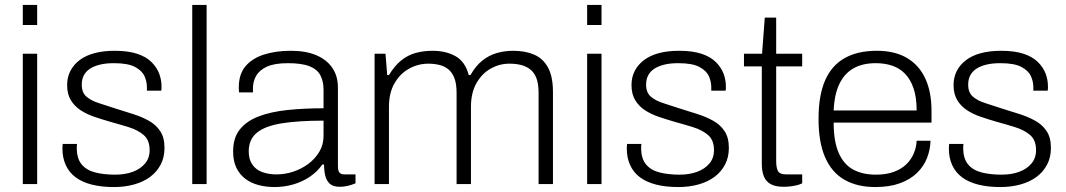

<svg xmlns="http://www.w3.org/2000/svg" viewBox="-20 -743 4302 775"><path d="M72 -642V-723H130V-642ZM72 0V-526H130V0Z M440 12Q389 12 350 2Q311 -8 285 -27.5Q259 -47 245.5 -76.5Q232 -106 232 -144Q232 -148 232.5 -153Q233 -158 233 -162H291Q290 -156 290 -152.5Q290 -149 290 -145Q290 -103 309.5 -79.5Q329 -56 364 -47Q399 -38 445 -38Q485 -38 516 -49.5Q547 -61 565.5 -83Q584 -105 584 -137Q584 -177 560.5 -197.5Q537 -218 500 -229.5Q463 -241 423 -252Q392 -261 361 -271.5Q330 -282 305.5 -298Q281 -314 266 -338.5Q251 -363 251 -400Q251 -431 264 -456.5Q277 -482 301.5 -500.5Q326 -519 361.5 -528.5Q397 -538 443 -538Q497 -538 533.5 -526Q570 -514 591.5 -492.5Q613 -471 622.5 -446Q632 -421 632 -394Q632 -391 632 -386.5Q632 -382 631 -377H573V-392Q573 -413 563.5 -435Q554 -457 525.5 -472.5Q497 -488 440 -488Q407 -488 383 -482Q359 -476 343 -465.5Q327 -455 318.5 -439Q310 -423 310 -401Q310 -369 329.5 -352.5Q349 -336 380 -326.5Q411 -317 446 -305Q481 -294 516 -283Q551 -272 580 -256Q609 -240 626.5 -214Q644 -188 644 -146Q644 -108 628.5 -78.5Q613 -49 586 -29Q559 -9 521.5 1.5Q484 12 440 12Z M756 0V-723H814V0Z M1088 12Q1054 12 1023.5 4Q993 -4 970 -21.5Q947 -39 934 -66Q921 -93 921 -132Q921 -187 948.5 -221Q976 -255 1025 -273.5Q1074 -292 1141 -299Q1208 -306 1286 -306V-380Q1286 -414 1273.5 -438.5Q1261 -463 1229.5 -475.5Q1198 -488 1142 -488Q1088 -488 1057.5 -474Q1027 -460 1014 -437Q1001 -414 1001 -387V-370H945Q944 -375 944 -380Q944 -385 944 -392Q944 -443 970.5 -475Q997 -507 1044.5 -522.5Q1092 -538 1154 -538Q1215 -538 1257 -520Q1299 -502 1321.5 -469Q1344 -436 1344 -389V-72Q1344 -53 1350.5 -46Q1357 -39 1370 -39H1415V-3Q1398 4 1382.5 7.5Q1367 11 1352 11Q1325 11 1311.5 -1Q1298 -13 1293 -33.5Q1288 -54 1288 -79H1281Q1261 -50 1230.5 -29.5Q1200 -9 1163.5 1.5Q1127 12 1088 12ZM1096 -39Q1130 -39 1163.5 -50Q1197 -61 1224.5 -81.5Q1252 -102 1269 -130.5Q1286 -159 1286 -194V-256Q1183 -256 1116 -245Q1049 -234 1016.5 -207Q984 -180 984 -132Q984 -99 999 -78Q1014 -57 1039.5 -48Q1065 -39 1096 -39Z M1492 0V-526H1536L1543 -440H1550Q1573 -478 1600 -499.5Q1627 -521 1658.5 -529.5Q1690 -538 1726 -538Q1780 -538 1819 -516Q1858 -494 1872 -440H1879Q1900 -477 1927 -498.5Q1954 -520 1985.5 -529Q2017 -538 2052 -538Q2100 -538 2136 -522.5Q2172 -507 2192 -470.5Q2212 -434 2212 -371V0H2154V-368Q2154 -405 2145 -428Q2136 -451 2119.5 -463.5Q2103 -476 2082 -481Q2061 -486 2036 -486Q1996 -486 1960.5 -466Q1925 -446 1903 -407Q1881 -368 1881 -312V0H1823V-368Q1823 -405 1814 -428Q1805 -451 1789.5 -463.5Q1774 -476 1753 -481Q1732 -486 1709 -486Q1668 -486 1631.5 -466Q1595 -446 1572.5 -407Q1550 -368 1550 -312V0Z M2350 -642V-723H2408V-642ZM2350 0V-526H2408V0Z M2718 12Q2667 12 2628 2Q2589 -8 2563 -27.5Q2537 -47 2523.5 -76.5Q2510 -106 2510 -144Q2510 -148 2510.5 -153Q2511 -158 2511 -162H2569Q2568 -156 2568 -152.5Q2568 -149 2568 -145Q2568 -103 2587.5 -79.5Q2607 -56 2642 -47Q2677 -38 2723 -38Q2763 -38 2794 -49.5Q2825 -61 2843.5 -83Q2862 -105 2862 -137Q2862 -177 2838.5 -197.5Q2815 -218 2778 -229.5Q2741 -241 2701 -252Q2670 -261 2639 -271.5Q2608 -282 2583.5 -298Q2559 -314 2544 -338.5Q2529 -363 2529 -400Q2529 -431 2542 -456.5Q2555 -482 2579.5 -500.5Q2604 -519 2639.5 -528.5Q2675 -538 2721 -538Q2775 -538 2811.5 -526Q2848 -514 2869.5 -492.5Q2891 -471 2900.5 -446Q2910 -421 2910 -394Q2910 -391 2910 -386.5Q2910 -382 2909 -377H2851V-392Q2851 -413 2841.5 -435Q2832 -457 2803.5 -472.5Q2775 -488 2718 -488Q2685 -488 2661 -482Q2637 -476 2621 -465.5Q2605 -455 2596.5 -439Q2588 -423 2588 -401Q2588 -369 2607.5 -352.5Q2627 -336 2658 -326.5Q2689 -317 2724 -305Q2759 -294 2794 -283Q2829 -272 2858 -256Q2887 -240 2904.5 -214Q2922 -188 2922 -146Q2922 -108 2906.5 -78.5Q2891 -49 2864 -29Q2837 -9 2799.5 1.5Q2762 12 2718 12Z M3144 11Q3110 11 3090.5 0Q3071 -11 3063 -32Q3055 -53 3055 -80V-475H2983V-526H3056L3067 -672H3113V-526H3218V-475H3113V-94Q3113 -65 3120.5 -52Q3128 -39 3155 -39H3218V-3Q3208 2 3195 5Q3182 8 3168.5 9.5Q3155 11 3144 11Z M3513 12Q3440 12 3388.5 -17.5Q3337 -47 3310.5 -108Q3284 -169 3284 -263Q3284 -358 3310.5 -418.5Q3337 -479 3389.5 -508.5Q3442 -538 3519 -538Q3592 -538 3641 -509Q3690 -480 3715 -426Q3740 -372 3740 -296V-248H3345Q3345 -172 3365.5 -125.5Q3386 -79 3424 -58.5Q3462 -38 3515 -38Q3558 -38 3588.5 -49.5Q3619 -61 3638.5 -80Q3658 -99 3668.5 -124Q3679 -149 3680 -175H3736Q3735 -139 3722 -105.5Q3709 -72 3682 -45.5Q3655 -19 3613 -3.5Q3571 12 3513 12ZM3345 -297H3680Q3680 -350 3667.5 -386.5Q3655 -423 3633 -445.5Q3611 -468 3581 -478Q3551 -488 3515 -488Q3462 -488 3425.5 -467.5Q3389 -447 3368.5 -405Q3348 -363 3345 -297Z M4018 12Q3967 12 3928 2Q3889 -8 3863 -27.5Q3837 -47 3823.5 -76.5Q3810 -106 3810 -144Q3810 -148 3810.5 -153Q3811 -158 3811 -162H3869Q3868 -156 3868 -152.5Q3868 -149 3868 -145Q3868 -103 3887.5 -79.5Q3907 -56 3942 -47Q3977 -38 4023 -38Q4063 -38 4094 -49.5Q4125 -61 4143.5 -83Q4162 -105 4162 -137Q4162 -177 4138.5 -197.5Q4115 -218 4078 -229.5Q4041 -241 4001 -252Q3970 -261 3939 -271.5Q3908 -282 3883.5 -298Q3859 -314 3844 -338.5Q3829 -363 3829 -400Q3829 -431 3842 -456.5Q3855 -482 3879.5 -500.5Q3904 -519 3939.5 -528.5Q3975 -538 4021 -538Q4075 -538 4111.5 -526Q4148 -514 4169.5 -492.5Q4191 -471 4200.5 -446Q4210 -421 4210 -394Q4210 -391 4210 -386.5Q4210 -382 4209 -377H4151V-392Q4151 -413 4141.5 -435Q4132 -457 4103.5 -472.5Q4075 -488 4018 -488Q3985 -488 3961 -482Q3937 -476 3921 -465.5Q3905 -455 3896.5 -439Q3888 -423 3888 -401Q3888 -369 3907.5 -352.5Q3927 -336 3958 -326.5Q3989 -317 4024 -305Q4059 -294 4094 -283Q4129 -272 4158 -256Q4187 -240 4204.5 -214Q4222 -188 4222 -146Q4222 -108 4206.5 -78.5Q4191 -49 4164 -29Q4137 -9 4099.5 1.5Q4062 12 4018 12Z"/></svg>

Font: Archivo SemiBold ExtraLight
Style: Regular
Weight: 250
Version: Version 2.001